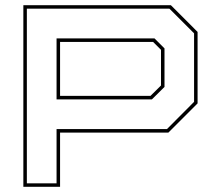

<svg xmlns="http://www.w3.org/2000/svg" viewBox="-20 -720 837 740"><path d="M70 0V-700H638.5L741.5 -597V-321.5L629 -209H211.5V0ZM83.5 -13.5H198V-222.5H623.5L728 -327.5V-591.5L633 -686.5H83.5ZM198 -337V-572H575.5L614 -533.5V-385L565.5 -337ZM211.5 -350.5H560L600.5 -390.5V-528L570 -558.5H211.5Z"/></svg>

Font: Tourney Expanded Thin
Style: Regular
Weight: 100
Width: 7
Designer: Tyler Finck
Foundry: Etcetera Type Co
Version: Version 1.010; ttfautohint (v1.8.3)